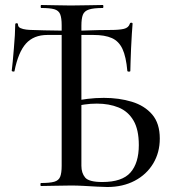

<svg xmlns="http://www.w3.org/2000/svg" viewBox="-20 -745 711 769"><path d="M410 4Q394 4 368.5 2.5Q343 1 315.5 -0.5Q288 -2 266 -2Q232 -2 200.5 -1Q169 0 144 0Q142 0 142 -6Q142 -12 144 -12Q179 -12 197 -17Q215 -22 221 -37Q227 -52 227 -81V-644Q227 -673 221 -688Q215 -703 197.5 -708Q180 -713 145 -713Q143 -713 143 -719Q143 -725 145 -725Q170 -725 199.5 -724Q229 -723 263 -723Q303 -723 335 -724Q367 -725 392 -725Q394 -725 394 -719Q394 -713 392 -713Q355 -713 336.5 -707Q318 -701 312 -686Q306 -671 306 -642V-81Q306 -52 321 -34Q336 -16 390 -16Q469 -16 502.5 -54Q536 -92 536 -164Q536 -226 514.5 -262.5Q493 -299 455 -314.5Q417 -330 368 -330Q342 -330 319 -326.5Q296 -323 272 -319L269 -340Q299 -345 330 -349Q361 -353 396 -353Q457 -353 508 -337.5Q559 -322 589.5 -286.5Q620 -251 620 -190Q620 -134 593.5 -90Q567 -46 519.5 -21Q472 4 410 4ZM38 -460Q38 -458 32.5 -458.5Q27 -459 27 -462Q29 -475 31 -498.5Q33 -522 35.5 -550Q38 -578 39.5 -604Q41 -630 41 -647Q41 -652 46.5 -652Q52 -652 52 -647Q52 -637 62 -632.5Q72 -628 85 -626.5Q98 -625 107 -625Q127 -624 157 -623.5Q187 -623 218 -622.5Q249 -622 272 -622Q295 -622 311.5 -622.5Q328 -623 343 -623.5Q358 -624 376.5 -624.5Q395 -625 423 -625Q458 -625 476.5 -629.5Q495 -634 500 -650Q501 -654 506 -654Q511 -654 511 -650Q510 -635 508 -608Q506 -581 505 -552Q504 -523 503 -498Q502 -473 502 -461Q502 -458 496.5 -458Q491 -458 490 -461Q485 -518 470.5 -549Q456 -580 428 -592.5Q400 -605 354 -605H170Q115 -605 84 -570.5Q53 -536 38 -460Z"/></svg>

Font: Cormorant Medium
Style: Regular
Weight: 500
Designer: Christian Thalmann (Catharsis Fonts)
Foundry: Catharsis Fonts
Version: Version 4.000